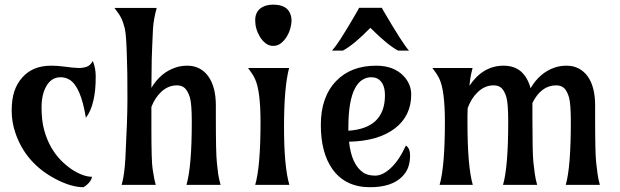

<svg xmlns="http://www.w3.org/2000/svg" viewBox="-20 -780 2616 810"><path d="M371.6 -522.5Q383.8 -493.2 383.8 -458.3Q383.8 -423.3 381.3 -400.4Q378.9 -377.4 374 -356Q363.8 -310.5 342.3 -283.2Q320.8 -416 272.5 -444.3Q255.4 -454.1 235.6 -454.1Q215.8 -454.1 201.2 -444.8Q186.5 -435.5 176.3 -418Q155.3 -382.8 155.3 -326.9Q155.3 -271 166.5 -230.7Q177.7 -190.4 196 -158.4Q214.4 -126.5 237.5 -103.3Q260.7 -80.1 284.2 -64.5Q331.5 -34.2 368.2 -34.2Q366.2 -21.5 355.5 -9.3Q344.7 2.9 332 9.8Q280.3 9.8 213.4 -25.4Q88.9 -91.3 45.4 -217.8Q29.3 -264.2 29.3 -312.7Q29.3 -361.3 40.5 -394.8Q51.8 -428.2 73.2 -452.1Q117.2 -502.9 195.3 -502.9Q221.7 -502.9 246.6 -499.5Q293.5 -493.2 312.3 -493.2Q331.1 -493.2 345.7 -498.3Q360.4 -503.4 371.6 -522.5Z M766.6 0Q789.1 -77.1 789.1 -265.1Q789.1 -343.8 780.8 -369.9Q772.5 -396 760 -408Q747.6 -419.9 726.8 -419.9Q706.1 -419.9 689.2 -412.1Q672.4 -404.3 659.2 -391.6Q634.3 -368.2 618.7 -329.1V-235.8Q618.7 -98.6 624 -65.9Q630.4 -22.9 637.2 0H493.2Q504.9 -41 508.8 -108.9Q517.6 -278.8 517.6 -359.1Q517.6 -439.5 517.1 -469Q516.6 -498.5 515.6 -527.8Q513.2 -634.3 506.1 -661.4Q499 -688.5 492.9 -700.9Q486.8 -713.4 479.5 -723.6L462.9 -746.6H641.1Q627.4 -697.3 625.2 -654.8Q623 -612.3 622.1 -585.7Q621.1 -559.1 620.1 -529.8Q618.7 -461.4 618.7 -409.2Q657.2 -474.1 720.7 -495.1Q743.2 -502.9 771 -502.9Q798.8 -502.9 821.5 -491Q844.2 -479 859.4 -457Q890.6 -412.6 890.6 -335.4V-283.2Q890.6 -133.8 894.8 -95.9Q898.9 -58.1 900.4 -45.9Q903.8 -24.4 910.6 0Z M1076.7 -624.5Q1056.6 -657.7 1056.6 -694.8Q1056.6 -739.7 1097.7 -754.9Q1112.3 -760.3 1133.3 -760.3Q1191.4 -760.3 1205.6 -719.2Q1210 -707.5 1210 -693.1Q1210 -678.7 1204.6 -659.7Q1199.2 -640.6 1189.2 -624.5Q1179.2 -608.4 1165 -597.4Q1150.9 -586.4 1132.8 -586.4Q1114.7 -586.4 1100.6 -597.4Q1086.4 -608.4 1076.7 -624.5ZM1056.6 0Q1079.1 -77.1 1079.1 -265.1Q1079.1 -397.5 1055.7 -447.3Q1049.8 -460 1042.5 -470.7L1026.4 -493.2H1199.7Q1178.2 -412.6 1178.2 -244.9Q1178.2 -77.1 1200.7 0Z M1692.4 -166Q1710 -154.3 1710 -125.2Q1710 -96.2 1702.1 -74.2Q1694.3 -52.2 1674.8 -33.2Q1630.9 9.8 1541 9.8Q1436.5 9.8 1381.8 -67.4Q1333.5 -136.2 1333.5 -253.4Q1333.5 -371.6 1398.9 -439Q1460.9 -502.9 1566.9 -502.9Q1640.6 -502.9 1682.1 -460Q1714.8 -425.8 1714.8 -381.1Q1714.8 -336.4 1697.5 -300.5Q1680.2 -264.6 1646.5 -238.8Q1577.1 -185.1 1452.6 -182.1Q1462.9 -84 1514.2 -50.8Q1532.7 -39.1 1563.5 -39.1Q1594.2 -39.1 1628.9 -71.3Q1663.6 -103.5 1692.4 -166ZM1449.7 -228.5Q1604 -238.8 1604 -377.9Q1604 -430.2 1572.8 -448.2Q1562 -454.1 1544.4 -454.1Q1526.9 -454.1 1509 -443.4Q1491.2 -432.6 1478 -408.2Q1449.7 -355 1449.7 -243.7ZM1659.7 -566.4Q1615.2 -589.8 1542.5 -662.6Q1473.1 -591.3 1426.3 -566.4H1380.4Q1397.9 -585.9 1417.5 -616.7Q1458 -681.6 1469.2 -701.7L1487.3 -732.9Q1493.7 -744.6 1495.1 -747.1H1590.8Q1591.8 -744.6 1598.6 -732.9Q1680.7 -592.8 1705.6 -566.4Z M1834.5 0Q1856.9 -77.1 1856.9 -265.1Q1856.9 -398.9 1833.5 -447.8Q1827.6 -460 1820.3 -470.7L1804.2 -493.2H1973.6Q1966.3 -464.4 1963.9 -447.3L1960.4 -418Q2017.1 -502.9 2104.7 -502.9Q2192.4 -502.9 2218.3 -407.7Q2256.8 -473.6 2320.3 -495.1Q2342.8 -502.9 2370.8 -502.9Q2398.9 -502.9 2421.6 -491Q2444.3 -479 2460 -457Q2490.7 -412.6 2490.7 -335.4V-283.2Q2490.7 -133.8 2494.9 -95.9Q2499 -58.1 2501 -45.9Q2503.9 -24.4 2510.7 0H2366.7Q2388.2 -73.7 2388.2 -265.1Q2388.2 -342.8 2380.4 -369.4Q2372.6 -396 2360.1 -408Q2347.7 -419.9 2326.2 -419.9Q2263.2 -419.9 2226.1 -345.7V-283.2Q2226.1 -133.8 2230.2 -95.9Q2234.4 -58.1 2236.3 -45.9Q2239.3 -24.4 2246.1 0H2102.1Q2124 -75.2 2124 -265.1Q2124 -344.7 2116.2 -370.4Q2108.4 -396 2096.2 -408Q2084 -419.9 2062.7 -419.9Q2041.5 -419.9 2024.4 -411.6Q2007.3 -403.3 1993.7 -389.6Q1967.8 -364.3 1953.1 -324.2Q1952.1 -310.1 1952.1 -294.9V-265.1Q1952.1 -77.1 1974.6 0ZM2210 -302.7 2208 -293.9Z"/></svg>

Font: Amarante
Style: Regular
Weight: 400
Designer: Karolina Lach
Foundry: Sorkin Type Co.
Version: Version 1.001